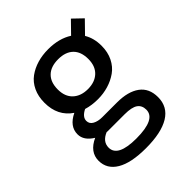

<svg xmlns="http://www.w3.org/2000/svg" viewBox="-207 -661 984 984"><g transform="rotate(-45 285.0 -169.0)"><path d="M281 -150Q236 -150 198.5 -161.5Q159.5 -142 159.5 -114Q159.5 -92 180 -80.8Q200.5 -69.5 230.5 -69.5H337.5Q417 -69.5 461.5 -37Q506 -4.5 506 60Q506 130 447.2 165.8Q388.5 201.5 277 201.5Q170 201.5 114.8 168.5Q59.5 135.5 59.5 75Q59.5 12 130.5 -20.5Q79 -52 79 -97Q79 -154.5 145.5 -186.5Q73.5 -235 73.5 -331Q73.5 -377 90.2 -412.5Q107 -448 136.2 -469.2Q165.5 -490.5 202 -501.2Q238.5 -512 281 -512Q359.5 -512 413 -477.5L474.5 -540.5L526 -491L463 -426.5Q487.5 -386 487.5 -331Q487.5 -285 469.8 -249.2Q452 -213.5 422.2 -192.5Q392.5 -171.5 356.5 -160.8Q320.5 -150 281 -150ZM391.5 -331Q391.5 -383.5 362.8 -411.5Q334 -439.5 281 -439.5Q227.5 -439.5 198.8 -411.5Q170 -383.5 170 -331Q170 -279.5 200.2 -251.2Q230.5 -223 281 -223Q331.5 -223 361.5 -251.2Q391.5 -279.5 391.5 -331ZM143.5 64Q143.5 131.5 277.5 131.5Q418 131.5 418 63Q418 32 396 16.5Q374 1 322 1H200Q195 1 192.5 0.5Q143.5 21 143.5 64Z"/></g></svg>

Font: League Mono Narrow
Style: Regular
Weight: 400
Width: 3
Designer: Tyler Finck
Foundry: The League of Moveable Type / Tyler Finck
Version: Version 2.210